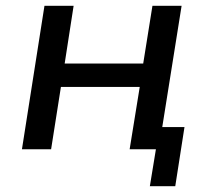

<svg xmlns="http://www.w3.org/2000/svg" viewBox="-20 -517 731 665"><path d="M499 128 520 0H429L464 -216H191L157 0H56L134 -497H235L204 -297H476L508 -497H609L542 -77H619L587 128Z"/></svg>

Font: Nunito Sans 7pt Medium
Style: Italic
Weight: 500
Italic angle: -9°
Designer: Vernon Adams
Foundry: Vernon Adams
Version: Version 3.101;gftools[0.9.27]